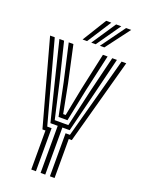

<svg xmlns="http://www.w3.org/2000/svg" viewBox="-182 -1081 861 1161"><g transform="rotate(20 249.0 -500.0)"><path d="M233.5 0V-303H186.5L121.5 -564.2L63.5 -800H93.5L151.2 -564.2L204.8 -329H292.2L345.8 -564.2L403.5 -800H433.5L375.5 -564.2L310.5 -303H263.5V0ZM173.5 0V-251H154L3.5 -800H33.5L175.5 -277H203.5V0ZM293.5 0V-277H321.5L463.5 -800H493.5L343 -251H323.5V0ZM219.8 -355 176.8 -564.2 123.5 -800H153.5L204.8 -564.2L240.2 -381H256.2L292.2 -564.2L343.5 -800H373.5L320.2 -564.2L277.2 -355ZM196.2 -845 291.8 -1000H324.8L225 -845ZM307.5 -845 419.8 -1000H452.8L336.2 -845ZM252 -845 355.8 -1000H388.8L280.5 -845Z"/></g></svg>

Font: Big Shoulders Inline Display Thin Black
Style: Regular
Weight: 900
Version: Version 2.002